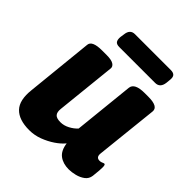

<svg xmlns="http://www.w3.org/2000/svg" viewBox="-196 -819 950 950"><g transform="rotate(45 278.5 -344.0)"><path d="M164 9Q92 9 58 -26.5Q24 -62 33 -140L69 -493Q72 -525 141 -525H173Q206 -525 220.5 -516Q235 -507 234 -493L201 -177Q198 -152 208 -140Q218 -128 246 -128Q270 -128 293.5 -140.5Q317 -153 332 -170L365 -488Q369 -525 439 -525H465Q535 -525 531 -488L496 -159Q493 -130 518 -130Q527 -130 534 -133.5Q541 -137 545 -137Q552 -137 552 -118Q552 -110 551 -94.5Q550 -79 547 -54Q544 -31 526 -17.5Q508 -4 484 2Q460 8 440 8Q400 8 374 -11.5Q348 -31 342 -76Q325 -55 297 -36Q269 -17 235 -4Q201 9 164 9ZM189 -597Q169 -597 162.5 -607.5Q156 -618 158 -637L161 -657Q165 -697 199 -697H450Q468 -697 476 -688Q484 -679 481 -657L479 -637Q474 -597 440 -597Z"/></g></svg>

Font: Asap ExtraBold
Style: Italic
Weight: 800
Italic angle: -6°
Designer: Pablo Cosgaya
Foundry: Omnibus-Type
Version: Version 3.001; ttfautohint (v1.8.4.7-5d5b)